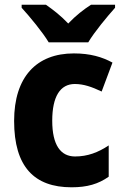

<svg xmlns="http://www.w3.org/2000/svg" viewBox="-20 -786 525 816"><path d="M187 -606H355C381 -650 436 -716 469 -753V-766H367C336 -746 302 -720 270 -686C238 -720 205 -745 175 -766H72V-753C106 -716 162 -648 187 -606ZM284 10C351 10 398 -4 442 -35V-168C397 -138 352 -121 299 -121C238 -121 202 -169 202 -273C202 -376 236 -429 298 -429C335 -429 370 -417 412 -397L458 -520C414 -544 363 -559 294 -559C135 -559 40 -459 40 -272C40 -77 126 10 284 10Z"/></svg>

Font: Noto Sans Sinhala UI SemiCondensed ExtraBold
Style: Regular
Weight: 800
Width: 4
Designer: Jelle Bosma - Monotype Design Team
Foundry: Monotype Imaging Inc.
Version: Version 2.006